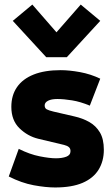

<svg xmlns="http://www.w3.org/2000/svg" viewBox="-20 -808 487 835"><path d="M219.7 7.3Q179.2 7.3 126.5 -2.4Q73.7 -12.2 18.1 -40.5L61.5 -160.6Q109.4 -136.7 152.6 -128.2Q195.8 -119.6 223.1 -119.6Q250 -119.6 268.3 -126.5Q286.6 -133.3 286.6 -150.9Q286.6 -162.1 279.5 -168.2Q272.5 -174.3 258.8 -177.7L146 -204.6Q100.1 -215.8 64.7 -250.2Q29.3 -284.7 29.3 -343.3Q29.3 -393.6 54 -429.2Q78.6 -464.8 126.5 -483.9Q174.3 -502.9 243.7 -502.9Q281.2 -502.9 327.9 -494.4Q374.5 -485.8 416 -465.8L370.6 -348.6Q329.6 -365.7 293.2 -371.6Q256.8 -377.4 229.5 -377.4Q203.6 -377.4 189 -369.9Q174.3 -362.3 174.3 -349.6Q174.3 -337.4 183.3 -332.5Q192.4 -327.6 212.4 -322.8L303.2 -301.8Q338.9 -293.9 367.9 -277.6Q397 -261.2 414.3 -232.4Q431.6 -203.6 431.6 -156.7Q431.6 -107.4 408.9 -70.3Q386.2 -33.2 339.4 -12.9Q292.5 7.3 219.7 7.3ZM181.2 -559.1 35.6 -717.3 120.6 -788.1 225.6 -667.5 331.1 -788.1 416 -717.3 270.5 -559.1Z"/></svg>

Font: Anaheim ExtraBold
Style: Regular
Weight: 800
Version: Version 2.001